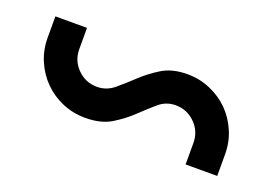

<svg xmlns="http://www.w3.org/2000/svg" viewBox="-45 -540 588 412"><g transform="rotate(20 248.5 -333.5)"><path d="M25.8 -434.8H98V-385.9Q98 -360.1 116.4 -341.7Q134.8 -323.2 161.1 -323.2Q182.8 -323.2 200 -337.6Q217.2 -352 235.1 -368.9Q253 -385.9 276.5 -400.5Q300 -415.2 334.8 -415.2Q363.1 -415.2 387.6 -404.5Q412.1 -393.9 430.1 -376Q448 -358.1 458.6 -333.6Q469.2 -309.1 469.2 -280.8V-231.8H397V-280.8Q397 -307.1 378.5 -325.5Q360.1 -343.9 333.8 -343.9Q312.1 -343.9 295.5 -329.5Q278.8 -315.2 260.9 -298Q242.9 -280.8 219.4 -266.4Q196 -252 160.1 -252Q131.8 -252 107.3 -262.6Q82.8 -273.2 64.9 -291.2Q47 -309.1 36.4 -333.6Q25.8 -358.1 25.8 -385.9Z"/></g></svg>

Font: Myanmar KatKuu
Style: Regular
Weight: 400
Designer: Khon Soe Zaw Thu
Foundry: MPUA
Version: Version 1.00 September 13, 2016, initial release